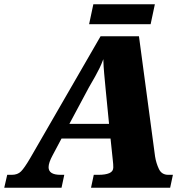

<svg xmlns="http://www.w3.org/2000/svg" viewBox="-64 -885 872 905"><path d="M-44 0 -30 -61H-8Q19 -61 35 -77Q51 -93 78 -139L410 -714H591L667 -147Q672 -116 685 -88.5Q698 -61 729 -61H751L738 0H365L378 -61H401Q433 -61 451.5 -69Q470 -77 470 -96Q470 -104 469.5 -111.5Q469 -119 468 -127L457 -232H226L184 -153Q165 -118 165 -97Q165 -61 221 -61H239L226 0ZM355 -473 263 -301H450L434 -464Q430 -508 427 -539Q424 -570 423 -606Q414 -582 405 -563.5Q396 -545 384.5 -524.5Q373 -504 355 -473ZM356 -771 376 -865H666L646 -771Z"/></svg>

Font: Noto Serif Black
Style: Italic
Weight: 900
Italic angle: -12°
Designer: Monotype Design Team
Foundry: Monotype Imaging Inc.
Version: Version 2.013